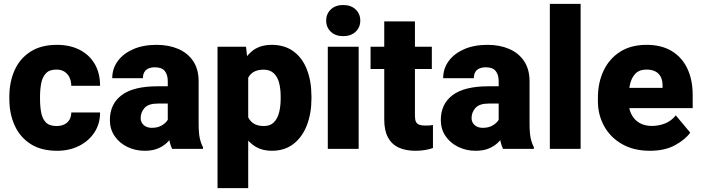

<svg xmlns="http://www.w3.org/2000/svg" viewBox="-20 -770 3624 993"><path d="M275.4 9.8Q192.4 9.8 137.7 -25.6Q83 -61 55.7 -121.6Q28.3 -182.1 28.3 -258.3V-269.5Q28.3 -345.7 55.4 -406.5Q82.5 -467.3 137.5 -502.7Q192.4 -538.1 274.4 -538.1Q340.8 -538.1 390.9 -512.9Q440.9 -487.8 469.2 -440.4Q497.6 -393.1 497.6 -326.2H348.6Q348.6 -349.1 340.1 -368.2Q331.5 -387.2 314.5 -398.7Q297.4 -410.2 271 -410.2Q235.4 -410.2 217.3 -390.6Q199.2 -371.1 193.1 -339.1Q187 -307.1 187 -269.5V-258.3Q187 -220.2 192.9 -188.2Q198.7 -156.2 217 -137.2Q235.4 -118.2 272 -118.2Q295.9 -118.2 313 -126.7Q330.1 -135.3 339.4 -151.1Q348.6 -167 348.6 -188.5H497.6Q497.6 -129.4 468.3 -85Q439 -40.5 388.7 -15.4Q338.4 9.8 275.4 9.8Z M847.7 -350.1Q847.7 -383.3 832.3 -402.6Q816.9 -421.9 781.7 -421.9Q761.7 -421.9 747.8 -415.8Q733.9 -409.7 726.6 -397.2Q719.2 -384.8 719.2 -365.7H560.5Q560.5 -415 588.9 -453.9Q617.2 -492.7 668.7 -515.4Q720.2 -538.1 790 -538.1Q852.5 -538.1 901.6 -517.1Q950.7 -496.1 979 -454.1Q1007.3 -412.1 1007.3 -349.1V-133.3Q1007.3 -82 1013.2 -55.4Q1019 -28.8 1029.8 -8.8V0H870.1Q858.9 -23.9 853.3 -59.1Q847.7 -94.2 847.7 -131.8ZM867.7 -234.4H796.4Q747.6 -234.4 727.5 -211.7Q707.5 -189 707.5 -159.2Q707.5 -137.2 723.4 -123Q739.3 -108.9 765.1 -108.9Q793.5 -108.9 813.5 -119.6Q833.5 -130.4 844.2 -145.3Q855 -160.2 854.5 -172.4L892.1 -105Q883.8 -85.4 871.1 -65.4Q858.4 -45.4 839.4 -28.3Q820.3 -11.2 793.2 -0.7Q766.1 9.8 728.5 9.8Q679.2 9.8 637.9 -10.5Q596.7 -30.8 572.5 -66.7Q548.3 -102.5 548.3 -149.4Q548.3 -231.9 609.1 -277.8Q669.9 -323.7 794.4 -323.7H867.7Z M1385.3 9.8Q1336.9 9.8 1302 -11.2Q1267.1 -32.2 1243.7 -69.3Q1220.2 -106.4 1205.8 -154.3Q1191.4 -202.1 1183.6 -255.9V-268.1Q1193.8 -344.2 1216.3 -405.3Q1238.8 -466.3 1279.5 -502.2Q1320.3 -538.1 1384.8 -538.1Q1451.7 -538.1 1497.6 -504.6Q1543.5 -471.2 1567.1 -410.9Q1590.8 -350.6 1590.8 -270.5V-260.3Q1590.8 -183.6 1567.1 -122.3Q1543.5 -61 1497.8 -25.6Q1452.1 9.8 1385.3 9.8ZM1105 203.1V-528.3H1252.4L1263.7 -426.8V203.1ZM1344.7 -118.2Q1377.9 -118.2 1396.7 -137.5Q1415.5 -156.7 1423.6 -189Q1431.6 -221.2 1431.6 -260.3V-270.5Q1431.6 -311 1423.3 -342.3Q1415 -373.5 1395.5 -391.6Q1376 -409.7 1343.8 -409.7Q1317.4 -409.7 1299.3 -401.6Q1281.2 -393.6 1269.8 -377.7Q1258.3 -361.8 1253.2 -337.6Q1248 -313.5 1248 -281.2V-242.7Q1248.5 -206.1 1257.6 -178Q1266.6 -149.9 1287.6 -134Q1308.6 -118.2 1344.7 -118.2Z M1754.9 -744.1Q1794.9 -744.1 1819.1 -721.4Q1843.3 -698.7 1843.3 -663.6Q1843.3 -628.4 1819.1 -605.7Q1794.9 -583 1754.9 -583Q1715.3 -583 1691.2 -605.7Q1667 -628.4 1667 -663.6Q1667 -698.7 1691.2 -721.4Q1715.3 -744.1 1754.9 -744.1ZM1835 0H1675.3V-528.3H1835Z M2213.4 -413.1H1896.5V-528.3H2213.4ZM2126 -659.2V-171.9Q2126 -151.4 2131.1 -140.4Q2136.2 -129.4 2148.2 -125Q2160.2 -120.6 2179.2 -120.6Q2192.4 -120.6 2202.1 -121.3Q2211.9 -122.1 2219.2 -123.5V-4.4Q2199.2 2.4 2177.2 6.1Q2155.3 9.8 2128.4 9.8Q2078.1 9.8 2042 -6.8Q2005.9 -23.4 1986.6 -59.1Q1967.3 -94.7 1967.3 -151.9V-659.2Z M2559.1 -350.1Q2559.1 -383.3 2543.7 -402.6Q2528.3 -421.9 2493.2 -421.9Q2473.1 -421.9 2459.2 -415.8Q2445.3 -409.7 2438 -397.2Q2430.7 -384.8 2430.7 -365.7H2272Q2272 -415 2300.3 -453.9Q2328.6 -492.7 2380.1 -515.4Q2431.6 -538.1 2501.5 -538.1Q2564 -538.1 2613 -517.1Q2662.1 -496.1 2690.4 -454.1Q2718.8 -412.1 2718.8 -349.1V-133.3Q2718.8 -82 2724.6 -55.4Q2730.5 -28.8 2741.2 -8.8V0H2581.5Q2570.3 -23.9 2564.7 -59.1Q2559.1 -94.2 2559.1 -131.8ZM2579.1 -234.4H2507.8Q2459 -234.4 2439 -211.7Q2418.9 -189 2418.9 -159.2Q2418.9 -137.2 2434.8 -123Q2450.7 -108.9 2476.6 -108.9Q2504.9 -108.9 2524.9 -119.6Q2544.9 -130.4 2555.7 -145.3Q2566.4 -160.2 2565.9 -172.4L2603.5 -105Q2595.2 -85.4 2582.5 -65.4Q2569.8 -45.4 2550.8 -28.3Q2531.7 -11.2 2504.6 -0.7Q2477.5 9.8 2439.9 9.8Q2390.6 9.8 2349.4 -10.5Q2308.1 -30.8 2283.9 -66.7Q2259.8 -102.5 2259.8 -149.4Q2259.8 -231.9 2320.6 -277.8Q2381.3 -323.7 2505.9 -323.7H2579.1Z M2982.9 0H2823.7V-750H2982.9Z M3341.3 9.8Q3256.3 9.8 3196 -25.4Q3135.7 -60.5 3104 -118.7Q3072.3 -176.8 3072.3 -246.1V-264.6Q3072.3 -342.3 3101.6 -404.3Q3130.9 -466.3 3187 -502.2Q3243.2 -538.1 3324.2 -538.1Q3400.9 -538.1 3453.9 -506.1Q3506.8 -474.1 3534.7 -415.8Q3562.5 -357.4 3562.5 -277.8V-210.9H3135.7V-315.4H3406.7V-328.1Q3406.7 -353.5 3397.5 -372.1Q3388.2 -390.6 3369.9 -400.4Q3351.6 -410.2 3323.2 -410.2Q3287.6 -410.2 3267.6 -390.4Q3247.6 -370.6 3239.3 -337.6Q3231 -304.7 3231 -264.6V-246.1Q3231 -208 3245.4 -179.2Q3259.8 -150.4 3286.9 -134.5Q3314 -118.7 3351.6 -118.7Q3387.2 -118.7 3419.7 -131.6Q3452.1 -144.5 3475.1 -173.3L3549.8 -84Q3524.9 -48.8 3471.9 -19.5Q3418.9 9.8 3341.3 9.8Z"/></svg>

Font: Heebo ExtraBold
Style: Regular
Weight: 800
Designer: Oded Ezer
Foundry: Ezer Type House
Version: Version 3.100